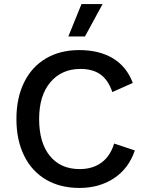

<svg xmlns="http://www.w3.org/2000/svg" viewBox="-20 -917 724 947"><path d="M372 10Q277 10 207 -31Q137 -72 99 -149Q61 -226 61 -330Q61 -434 99 -511Q137 -588 207 -629Q277 -670 371 -670Q470 -670 537.5 -629Q605 -588 635 -508L534 -463Q514 -522 476 -549.5Q438 -577 377 -577Q284 -577 228.5 -511.5Q173 -446 173 -330Q173 -213 226 -148Q279 -83 373 -83Q437 -83 480.5 -115Q524 -147 543 -209L645 -175Q615 -86 542.5 -38Q470 10 372 10ZM486 -897 399 -737H317L382 -897Z"/></svg>

Font: Work Sans Medium
Style: Regular
Weight: 500
Designer: Wei Huang
Foundry: Wei Huang
Version: Version 1.500